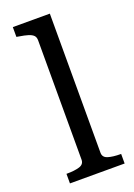

<svg xmlns="http://www.w3.org/2000/svg" viewBox="-142 -791 593 848"><g transform="rotate(-20 154.5 -367.5)"><path d="M207 -735V-81Q207 -59 230 -52Q253 -45 289 -45H291V0H34V-45H36Q72 -45 95 -52Q118 -59 118 -81V-642Q118 -657 110 -665Q102 -673 86 -678Q70 -683 44 -687L33 -689V-735Z"/></g></svg>

Font: Roboto Serif 20pt
Style: Regular
Weight: 400
Designer: Greg Gazdowicz
Foundry: Commercial Type
Version: Version 1.008